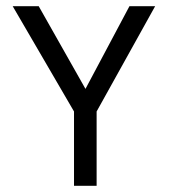

<svg xmlns="http://www.w3.org/2000/svg" viewBox="-20 -600 547 620"><path d="M21 -580 219 -240V0H292V-240L481 -580H398L256 -313L105 -580Z"/></svg>

Font: Charger Sport
Style: Nrw
Weight: 400
Designer: Jasper
Foundry: Cannot Into Space Fonts
Version: Version 1.1